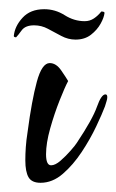

<svg xmlns="http://www.w3.org/2000/svg" viewBox="-20 -422 253 417"><path d="M68 -25Q49 -25 42 -37Q35 -49 35 -74Q35 -87 36 -102Q37 -117 40 -136Q49 -204 60 -244.5Q71 -285 88 -285Q102 -285 113 -269Q124 -253 128 -246Q121 -233 109.5 -204Q98 -175 89 -143Q80 -111 80 -87Q80 -63 91 -63Q100 -63 111.5 -73Q123 -83 133.5 -95Q144 -107 147 -112Q181 -163 190.5 -190Q200 -217 209 -217Q213 -217 213 -211Q213 -207 211.5 -202.5Q210 -198 208 -191Q202 -175 189 -147.5Q176 -120 157.5 -92Q139 -64 116.5 -44.5Q94 -25 68 -25ZM144 -336Q128 -336 113 -344Q98 -352 84 -359.5Q70 -367 54 -367Q35 -367 27 -356Q19 -345 15 -341Q10 -341 10 -344Q12 -365 29 -383.5Q46 -402 76 -402Q100 -402 120.5 -389Q141 -376 164 -376Q175 -376 184 -382Q193 -388 200 -397Q207 -397 207 -394Q206 -384 198.5 -370.5Q191 -357 177.5 -346.5Q164 -336 144 -336Z"/></svg>

Font: Comforter
Style: Regular
Weight: 400
Designer: Robert E. Leuschke
Foundry: Robert E. Leuschke
Version: Version 1.013; ttfautohint (v1.8.3)